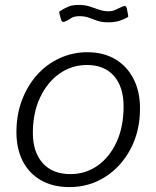

<svg xmlns="http://www.w3.org/2000/svg" viewBox="-20 -753 638 783"><path d="M263 10Q196 10 147 -18Q98 -46 72.5 -96.5Q47 -147 47 -214Q47 -285 69.5 -344.5Q92 -404 131.5 -448Q171 -492 224 -516Q277 -540 336 -540Q403 -540 451 -511Q499 -482 525 -430.5Q551 -379 551 -311Q551 -218 512.5 -145.5Q474 -73 409 -31.5Q344 10 263 10ZM267 -43Q329 -43 378 -77.5Q427 -112 455.5 -174Q484 -236 484 -319Q484 -398 445 -443Q406 -488 334 -488Q273 -488 223 -453Q173 -418 143.5 -355.5Q114 -293 114 -211Q114 -133 154 -88Q194 -43 267 -43ZM497 -681Q485 -674 466.5 -668Q448 -662 422 -662Q395 -662 376.5 -668.5Q358 -675 342 -681Q326 -687 304 -687Q281 -687 268.5 -678Q256 -669 242 -664Q236 -663 233.5 -665Q231 -667 229 -673L223 -695Q222 -700 221.5 -703Q221 -706 225 -708Q242 -719 259 -726Q276 -733 300 -733Q325 -733 344.5 -727Q364 -721 383 -714Q402 -707 423 -707Q436 -707 445 -710.5Q454 -714 462.5 -718.5Q471 -723 481 -727Q488 -730 492 -727.5Q496 -725 497 -719L502 -694Q503 -690 503 -686.5Q503 -683 497 -681Z"/></svg>

Font: Libre Franklin Light
Style: Italic
Weight: 300
Italic angle: -8°
Designer: Pablo Impallari, Rodrigo Fuenzalida, Nhung Nguyen
Foundry: Impallari Type
Version: Version 3.000